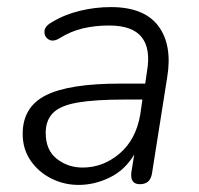

<svg xmlns="http://www.w3.org/2000/svg" viewBox="-20 -514 562 542"><path d="M202 8Q161 8 125 -10Q89 -28 66.5 -60.5Q44 -93 44 -136Q44 -212 109.5 -245Q175 -278 319 -278H390L395 -313Q406 -376 380 -409Q354 -442 288 -442Q249 -442 214.5 -434Q180 -426 148 -406Q130 -395 117.5 -402.5Q105 -410 105.5 -425Q106 -440 126 -451Q162 -473 205.5 -483.5Q249 -494 293 -494Q387 -494 427 -440.5Q467 -387 452 -296L409 -24Q404 6 375 6Q346 6 351 -29L359 -78Q333 -34 290 -13Q247 8 202 8ZM213 -41Q271 -41 317.5 -80.5Q364 -120 376 -191L382 -233H333Q248 -233 199 -224.5Q150 -216 129.5 -195Q109 -174 109 -139Q109 -90 140.5 -65.5Q172 -41 213 -41Z"/></svg>

Font: Nunito Light
Style: Italic
Weight: 300
Italic angle: -9°
Designer: Vernon Adams
Foundry: Vernon Adams
Version: Version 3.601; ttfautohint (v1.8.2.53-6de2)